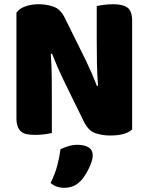

<svg xmlns="http://www.w3.org/2000/svg" viewBox="-20 -635 705 911"><path d="M607 -21Q593 -7 566.5 0.5Q540 8 503 8Q466 8 433 -3Q400 -14 379 -56L280 -258Q265 -289 253 -316.5Q241 -344 227 -380L221 -379Q225 -325 225.5 -269Q226 -213 226 -159V-4Q215 -1 192.5 2Q170 5 148 5Q126 5 109 2Q92 -1 81 -10Q70 -19 64 -34.5Q58 -50 58 -75V-575Q72 -595 101 -605Q130 -615 163 -615Q200 -615 233.5 -603.5Q267 -592 287 -551L387 -349Q402 -318 414 -290.5Q426 -263 440 -227L445 -228Q441 -282 440 -336Q439 -390 439 -444V-606Q450 -609 472.5 -612Q495 -615 517 -615Q561 -615 584 -599.5Q607 -584 607 -535ZM363 223Q346 241 326.5 248.5Q307 256 284 256Q246 256 220 233Q241 191 251.5 151.5Q262 112 267 73Q283 65 304.5 58.5Q326 52 348 52Q380 52 400 64Q420 76 420 104Q420 116 414.5 132.5Q409 149 401 165.5Q393 182 383 197.5Q373 213 363 223Z"/></svg>

Font: Baloo Cyrillic
Style: Regular
Weight: 400
Designer: Ek Type, Denis Ignatov
Foundry: Ek Type
Version: Version 1.50 July 26, 2019